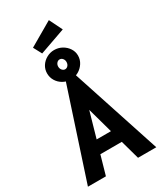

<svg xmlns="http://www.w3.org/2000/svg" viewBox="-242 -1080 985 1165"><g transform="rotate(-30 250.0 -497.0)"><path d="M370 -133H121L137 -222H351ZM251 -400 137 0H11L216 -625H285L490 0H362ZM247 -615Q218 -615 193.5 -629Q169 -643 154.5 -666.5Q140 -690 140 -719Q140 -747 154.5 -770Q169 -793 194 -807Q219 -821 247 -821Q277 -821 302 -807Q327 -793 342 -770Q357 -747 357 -720Q357 -691 341.5 -667Q326 -643 301.5 -629Q277 -615 247 -615ZM248 -686Q260 -686 268.5 -696Q277 -706 277 -721Q277 -735 268.5 -745Q260 -755 248 -755Q236 -755 227.5 -745Q219 -735 219 -721Q219 -706 228 -696Q237 -686 248 -686ZM175 -839 144 -897 311 -994 356 -903Z"/></g></svg>

Font: Inconsolata ExtraBold
Style: Regular
Weight: 800
Designer: Raph Levien, Cyreal, Brenton Simpson
Foundry: Raph Levien, Cyreal, Google
Version: Version 3.001